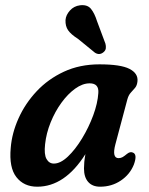

<svg xmlns="http://www.w3.org/2000/svg" viewBox="-20 -712 578 743"><path d="M426.5 -153.5Q412.5 -100 439 -100Q447.5 -100 454.8 -104.2Q462 -108.5 471.5 -116.5Q483.5 -126 493 -122Q513 -116 498 -75Q482.5 -36.5 447.2 -13Q412 10.5 367.5 10.5Q337.5 10.5 321.2 -8Q305 -26.5 305 -60Q305 -72 306.2 -85.2Q307.5 -98.5 310.5 -115.5Q231 10.5 124 10.5Q72.5 10.5 43.5 -26.5Q14.5 -63.5 21.5 -139.5Q26 -197 51.8 -254.2Q77.5 -311.5 121.8 -358.8Q166 -406 227.2 -434.5Q288.5 -463 365 -463Q447 -463 481 -445.5Q515 -428 512 -397.5Q510.5 -381.5 502.8 -372.2Q495 -363 486.2 -353.5Q477.5 -344 473 -328ZM154.5 -154Q150 -114.5 160 -96.8Q170 -79 188.5 -79Q214 -79 242.8 -106.2Q271.5 -133.5 297.5 -176.2Q323.5 -219 340.8 -265.8Q358 -312.5 360.5 -352Q363.5 -389.5 327 -389.5Q299.5 -389.5 271 -369Q242.5 -348.5 217.8 -314.5Q193 -280.5 176 -238.5Q159 -196.5 154.5 -154ZM355.5 -630 388 -543Q390.5 -534 389.5 -525.2Q388.5 -516.5 380.5 -510Q365 -497 347.5 -508L282 -561.5Q254.5 -579 243.5 -595Q232.5 -611 233.5 -634.5Q235 -654 250.5 -671.2Q266 -688.5 289.5 -691.5Q318 -695 332 -677.8Q346 -660.5 355.5 -630Z"/></svg>

Font: Fraunces 72pt SuperSoft SemiBold
Style: Italic
Weight: 600
Italic angle: -16°
Version: Version 1.000;[b76b70a41]